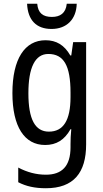

<svg xmlns="http://www.w3.org/2000/svg" viewBox="-20 -761 548 1021"><path d="M388 -741H335C330 -691 300 -671 256 -671C209 -671 182 -691 178 -741H124C128 -654 173 -607 254 -607C335 -607 386 -659 388 -741ZM222 -547C112 -547 46 -448 46 -266C46 -87 110 10 220 10C280 10 323 -17 355 -74H359C356 -48 355 -15 355 5V22C355 123 309 168 224 168C173 168 124 155 77 130V208C119 230 166 240 224 240C372 240 438 157 438 7V-537H369L359 -466H354C322 -522 279 -547 222 -547ZM237 -474C319 -474 355 -412 355 -269V-245C355 -121 317 -61 240 -61C167 -61 131 -126 131 -265C131 -401 166 -474 237 -474Z"/></svg>

Font: Noto Sans Malayalam Condensed
Style: Regular
Weight: 400
Width: 3
Designer: Jelle Bosma - Monotype Design Team
Foundry: Monotype Imaging Inc.
Version: Version 2.104